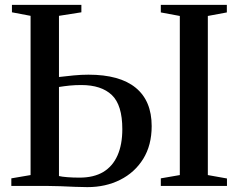

<svg xmlns="http://www.w3.org/2000/svg" viewBox="-20 -763 978 788"><path d="M338.5 5Q318.5 5 288.2 3.8Q258 2.5 226.5 1.2Q195 0 168.5 0H26.5V-31L105.5 -44.5V-698L29 -712.5V-743H314V-712.5L222 -698V-447Q251.5 -450.5 282.5 -453.5Q313.5 -456.5 343 -456.5Q471.5 -456.5 537 -402.8Q602.5 -349 602.5 -245.5Q602.5 -167 567.8 -111Q533 -55 473.2 -25Q413.5 5 338.5 5ZM306.5 -34Q365 -34 403.8 -57.2Q442.5 -80.5 462.2 -125Q482 -169.5 482 -233Q482 -332 439 -373Q396 -414 313.5 -414Q288.5 -414 266 -411.8Q243.5 -409.5 222 -406V-40.5Q234.5 -37.5 256.8 -35.8Q279 -34 306.5 -34ZM718 -44.5V-697.5L640 -712V-743H911V-712L833 -697.5V-44.5L911.5 -30.5V0H640V-31Z"/></svg>

Font: Merriweather 96pt Medium
Style: Regular
Weight: 500
Version: Version 2.100